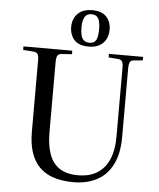

<svg xmlns="http://www.w3.org/2000/svg" viewBox="-63 -1013 898 1081"><g transform="rotate(5 386.5 -473.0)"><path d="M393 14Q328 14 279.5 -2Q231 -18 199 -51Q167 -84 151 -133Q135 -182 135 -249V-652Q135 -677 128.5 -687.5Q122 -698 102 -699L46 -703V-723H322V-703L264 -699Q247 -698 240.5 -687.5Q234 -677 234 -648V-256Q234 -181 252.5 -130Q271 -79 311 -53Q351 -27 415 -27Q480 -27 524 -55Q568 -83 590 -135Q612 -187 612 -260V-652Q612 -678 605.5 -688Q599 -698 579 -699L529 -703V-723H722V-703L675 -699Q656 -698 650 -687Q644 -676 644 -648V-262Q644 -171 613.5 -109Q583 -47 526 -16.5Q469 14 393 14ZM413 -754Q356 -754 330 -782.5Q304 -811 304 -857Q304 -885 316 -908.5Q328 -932 352.5 -946Q377 -960 415 -960Q468 -960 494.5 -932Q521 -904 521 -859Q521 -828 508.5 -804.5Q496 -781 472 -767.5Q448 -754 413 -754ZM414 -776Q442 -776 452 -796Q462 -816 462 -857Q462 -884 457 -902Q452 -920 441 -928.5Q430 -937 412 -937Q385 -937 373.5 -916.5Q362 -896 362 -857Q362 -831 367 -812.5Q372 -794 383.5 -785Q395 -776 414 -776Z"/></g></svg>

Font: Literata 60pt
Style: Regular
Weight: 400
Designer: Latin by Veronika Burian and Jose Scaglione. Greek by Irene Vlachou. Cyrillic by Vera Evstafieva.
Foundry: TypeTogether
Version: Version 3.002